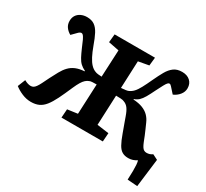

<svg xmlns="http://www.w3.org/2000/svg" viewBox="-168 -961 1459 1363"><g transform="rotate(30 562.0 -279.0)"><path d="M483 -328.5Q466.5 -328.5 449.5 -327.7Q432.5 -327 424.5 -322.5Q411 -318 398.3 -306.7Q385.5 -295.5 373.3 -275.2Q361 -255 347 -223Q319 -158 296.8 -113Q274.5 -68 252.5 -40.3Q230.5 -12.5 203.5 0Q176.5 12.5 139 12.5Q102 12.5 66 -2.8Q30 -18 3.5 -39L28.5 -101.5Q44 -93 57 -89Q70 -85 81.5 -85Q93.5 -85 102.7 -90.3Q112 -95.5 121.5 -108.5Q131 -121.5 142 -143.5Q155.5 -171 170 -200.3Q184.5 -229.5 204 -264.5Q221 -295.5 241.7 -317.2Q262.5 -339 291.7 -351.5Q321 -364 362.5 -366.5V-370.5Q338.5 -381.5 322 -397Q305.5 -412.5 292.3 -437.5Q279 -462.5 263 -499.5Q248.5 -535.5 238.8 -555.5Q229 -575.5 222 -583.5Q215 -591.5 207 -591.5Q202 -591.5 196 -588.2Q190 -585 184.5 -579.5L145 -539.5Q120 -553.5 105.2 -574.5Q90.5 -595.5 90.5 -623.5Q90.5 -650.5 103 -669.5Q115.5 -688.5 137.3 -698.7Q159 -709 186 -709Q224 -709 248 -692Q272 -675 289.5 -641.5Q307 -608 325 -557Q342 -510.5 358.5 -478.8Q375 -447 393 -428.3Q411 -409.5 432 -402Q440.5 -398 456.8 -396Q473 -394 485.5 -394L496 -615.5L409 -632.5L415.5 -700H746.5L739.5 -632.5L654 -617L644.5 -393.5Q661 -394 679.3 -396.7Q697.5 -399.5 704.5 -403Q725 -412.5 740.3 -429.3Q755.5 -446 772 -476.5Q788.5 -507 811.5 -557Q832 -601 851.5 -635.5Q871 -670 897.5 -689.8Q924 -709.5 965 -709.5Q1006 -709.5 1030.8 -687.2Q1055.5 -665 1055.5 -627Q1055.5 -597.5 1035.8 -573Q1016 -548.5 986.5 -536L947 -580Q942 -586 937.3 -589.2Q932.5 -592.5 927.5 -592.5Q921 -592.5 913.8 -584.7Q906.5 -577 895.8 -557.2Q885 -537.5 867 -501.5Q847 -460 831.8 -433.7Q816.5 -407.5 800.8 -392.7Q785 -378 763 -370.5V-366.5Q808 -364 839 -351.7Q870 -339.5 890 -319.2Q910 -299 922 -271.5Q932 -249.5 941.5 -227.7Q951 -206 959.8 -185Q968.5 -164 977 -141.5Q985.5 -120.5 993.3 -108Q1001 -95.5 1010.3 -90.3Q1019.5 -85 1031 -85Q1044 -85 1055.3 -88.5Q1066.5 -92 1079 -100.5L1121.5 -79L1093 152.5L1011 146.5Q1013 104.5 1013.3 75.3Q1013.5 46 1012 25.8Q1010.5 5.5 1006.5 -9Q990.5 1 973.8 6.7Q957 12.5 937 12.5Q908 12.5 887.5 0.7Q867 -11 850.8 -39.8Q834.5 -68.5 816.5 -119Q812 -132.5 805.5 -149.3Q799 -166 791.5 -187.5Q784 -209 774.5 -235Q761 -274 746 -294Q731 -314 708.5 -321.5Q700 -326.5 678.8 -327.5Q657.5 -328.5 642 -328.5L631.5 -83.5L728 -70.5L723 0H384L389 -70.5L472 -82Z"/></g></svg>

Font: Literata
Style: Italic
Weight: 400
Italic angle: -2°
Designer: Latin by Veronika Burian and Jose Scaglione. Greek by Irene Vlachou. Cyrillic by Vera Evstafieva
Foundry: TypeTogether
Version: Version 3.103;gftools[0.9.29]